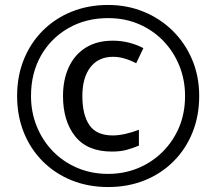

<svg xmlns="http://www.w3.org/2000/svg" viewBox="-20 -744 872 774"><path d="M416 10Q336 10 269 -17Q202 -44 152.5 -93.5Q103 -143 76 -210Q49 -277 49 -357Q49 -437 76 -504Q103 -571 152.5 -620.5Q202 -670 269 -697Q336 -724 416 -724Q492 -724 558.5 -697Q625 -670 675.5 -620.5Q726 -571 754.5 -504Q783 -437 783 -357Q783 -277 756 -210Q729 -143 679.5 -93.5Q630 -44 563 -17Q496 10 416 10ZM416 -43Q480 -43 536 -66Q592 -89 635 -131.5Q678 -174 702 -231Q726 -288 726 -357Q726 -422 703 -479Q680 -536 638.5 -579Q597 -622 540.5 -646.5Q484 -671 416 -671Q326 -671 255.5 -630.5Q185 -590 145 -519.5Q105 -449 105 -357Q105 -292 128 -235Q151 -178 192.5 -135Q234 -92 291 -67.5Q348 -43 416 -43ZM431 -133Q332 -133 283 -194.5Q234 -256 234 -357Q234 -422 257 -472.5Q280 -523 325 -551.5Q370 -580 435 -580Q500 -580 558 -550L529 -489Q479 -515 436 -515Q377 -515 344.5 -473Q312 -431 312 -357Q312 -281 340.5 -239.5Q369 -198 435 -198Q458 -198 486.5 -204.5Q515 -211 540 -221V-157Q516 -147 491 -140Q466 -133 431 -133Z"/></svg>

Font: Noto Sans Old South Arabian
Style: Regular
Weight: 400
Designer: Monotype Design Team
Foundry: Monotype Imaging Inc.
Version: Version 2.001; ttfautohint (v1.8.4.7-5d5b)